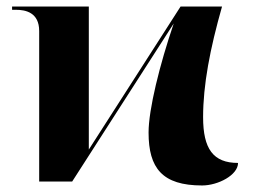

<svg xmlns="http://www.w3.org/2000/svg" viewBox="-20 -556 789 588"><path d="M599 12C648 12 709 -20 709 -57C633 -57 602 -100 602 -197C602 -296 623 -406 660 -536H533L252 -98V-536H17V-526H29C58 -526 100 -518 100 -461V0H201L512 -484C469 -358 435 -221 435 -150C435 -41 477 12 599 12Z"/></svg>

Font: Noto Serif Display
Style: Bold
Weight: 700
Designer: Monotype Design Team
Foundry: Monotype Imaging Inc.
Version: Version 2.009